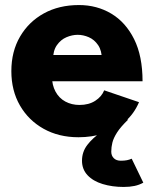

<svg xmlns="http://www.w3.org/2000/svg" viewBox="-20 -532 601 761"><path d="M291 12Q213 12 153 -21.5Q93 -55 59 -114Q25 -173 25 -250Q25 -328 59.5 -387Q94 -446 154 -479Q214 -512 293 -512Q364 -512 421 -478Q478 -444 511.5 -377Q545 -310 545 -210H169L186 -229Q186 -195 200 -169Q214 -143 239 -129.5Q264 -116 295 -116Q332 -116 357.5 -132.5Q383 -149 393 -174L531 -127Q511 -80 474.5 -49Q438 -18 391 -3Q344 12 291 12ZM190 -294 174 -314H398L384 -294Q384 -331 369 -353Q354 -375 332 -384.5Q310 -394 288 -394Q266 -394 243.5 -384.5Q221 -375 205.5 -353Q190 -331 190 -294ZM470 209Q425 209 387 197.5Q349 186 327 162.5Q305 139 305 105Q305 70 326 42.5Q347 15 382 -9Q417 -33 460 -58H488Q458 -29 444 -7Q430 15 425.5 33Q421 51 421 69Q421 85 431 95Q441 105 459 105Q473 105 483 103Q493 101 502 97L548 192Q532 201 513 205Q494 209 470 209Z"/></svg>

Font: Figtree Light ExtraBold
Style: Regular
Weight: 800
Version: Version 2.001;gftools[0.9.30]